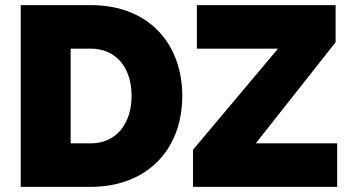

<svg xmlns="http://www.w3.org/2000/svg" viewBox="-20 -730 1369 750"><path d="M334 0C550 0 692 -141 692 -356C692 -551 569 -710 334 -710H61V0ZM734 0H1297V-170H979L1291 -565V-710H749V-540H1066L734 -145ZM494 -356C494 -249 436 -170 334 -170H256V-540H334C434 -540 494 -465 494 -356Z"/></svg>

Font: Raleway Black
Style: Regular
Weight: 900
Designer: Matt McInerney, Pablo Impallari, Rodrigo Fuenzalida
Foundry: Matt McInerney, Pablo Impallari, Rodrigo Fuenzalida
Version: Version 3.000g; ttfautohint (v1.5) -l 8 -r 28 -G 28 -x 14 -D